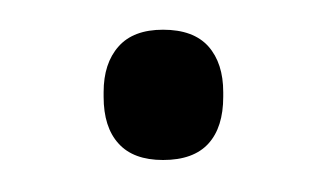

<svg xmlns="http://www.w3.org/2000/svg" viewBox="-20 -328 214 126"><path d="M87 -223Q67.5 -223 57.8 -233.8Q48 -244.5 48 -264.5V-267.5Q48 -286.5 57.8 -297.5Q67.5 -308.5 87 -308.5Q107 -308.5 116.8 -297.5Q126.5 -286.5 126.5 -267.5V-264.5Q126.5 -244.5 116.8 -233.8Q107 -223 87 -223Z"/></svg>

Font: Anek Latin Light
Style: Regular
Weight: 300
Designer: Yesha Goshar
Foundry: Ek Type
Version: Version 1.003